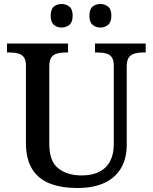

<svg xmlns="http://www.w3.org/2000/svg" viewBox="-20 -932 765 962"><path d="M367 10Q288 10 230 -12.5Q172 -35 141 -85Q110 -135 110 -216V-603Q110 -632 99 -646Q88 -660 70 -664.5Q52 -669 31 -669H15V-714H321V-669H306Q285 -669 266.5 -664Q248 -659 237.5 -644.5Q227 -630 227 -599V-210Q227 -124 272 -88.5Q317 -53 389 -53Q443 -53 479 -72Q515 -91 532.5 -126Q550 -161 550 -208V-603Q550 -632 539.5 -646Q529 -660 511 -664.5Q493 -669 472 -669H456V-714H710V-669H694Q673 -669 655 -664Q637 -659 626 -644.5Q615 -630 615 -599V-206Q615 -140 587.5 -91.5Q560 -43 505 -16.5Q450 10 367 10ZM483 -794Q460 -794 444 -807.5Q428 -821 428 -853Q428 -886 444 -899Q460 -912 483 -912Q505 -912 521.5 -899Q538 -886 538 -853Q538 -821 521.5 -807.5Q505 -794 483 -794ZM289 -794Q266 -794 250 -807.5Q234 -821 234 -853Q234 -886 250 -899Q266 -912 289 -912Q311 -912 327.5 -899Q344 -886 344 -853Q344 -821 327.5 -807.5Q311 -794 289 -794Z"/></svg>

Font: Noto Serif Khmer Medium
Style: Regular
Weight: 500
Version: Version 2.003